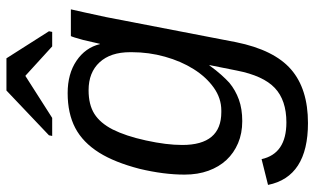

<svg xmlns="http://www.w3.org/2000/svg" viewBox="-210 -558 976 596"><g transform="rotate(-90 278.0 -260.0)"><path d="M194 208Q27 208 2 84L82 64Q99 141 196 141Q265 141 303 105Q341 69 357 -13L374 -98H373Q357 -76 343.5 -61Q330 -46 319 -36Q296 -17 267 -6.5Q238 4 200 4Q162 4 131.5 -9Q101 -22 79.5 -45Q58 -68 46 -101Q34 -134 34 -175Q34 -240 52 -315Q72 -392 102 -440Q134 -491 179 -514.5Q224 -538 287 -538Q347 -538 387.5 -510.5Q428 -483 439 -438H440L452 -490Q461 -523 464 -528H547L538 -488L523 -419L445 -15Q421 103 360.5 155.5Q300 208 194 208ZM126 -182Q126 -61 228 -61H233Q271 -61 304 -84.5Q337 -108 361.5 -147Q386 -186 400 -236Q414 -286 414 -339V-344Q414 -405 382.5 -439Q351 -473 296 -473Q251 -473 222.5 -455Q194 -437 174 -398Q164 -378 155.5 -352.5Q147 -327 140 -295Q133 -263 129.5 -235Q126 -207 126 -182ZM479 -596 477 -586H432L341 -669H340L210 -586H154L156 -596L295 -728H395Z"/></g></svg>

Font: Libra Sans Modern
Style: Italic
Weight: 400
Italic angle: -12°
Foundry: Stefan Peev, Context Ltd
Version: Version 1.000